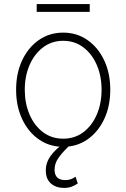

<svg xmlns="http://www.w3.org/2000/svg" viewBox="-20 -715 625 950"><path d="M292.6 11.4Q225.1 11.4 172.6 -25Q120 -61.4 89.8 -125.4Q59.7 -189.3 59.7 -271Q59.7 -353 89.8 -416.9Q120 -480.8 172.6 -517.2Q225.1 -553.6 292.6 -553.6Q360.1 -553.6 412.6 -517Q465.2 -480.5 495.4 -416.7Q525.6 -353 525.6 -271Q525.6 -189.3 495.4 -125.4Q465.2 -61.4 412.6 -25Q360.1 11.4 292.6 11.4ZM292.6 -28.8Q350.1 -28.8 392.8 -61.1Q435.4 -93.4 459 -148.4Q482.6 -203.5 482.6 -271Q482.6 -338.4 459 -393.3Q435.4 -448.2 392.6 -480.6Q349.8 -513.1 292.6 -513.1Q235.8 -513.1 193 -480.6Q150.2 -448.2 126.4 -393.3Q102.6 -338.4 102.6 -271Q102.6 -203.5 126.2 -148.4Q149.9 -93.4 192.6 -61.1Q235.4 -28.8 292.6 -28.8ZM296.2 214.8Q257.1 214.8 231.9 192.8Q206.7 170.8 206.7 128.2Q206.7 89.1 230.8 55.8Q255 22.4 301.8 -9.9L329.5 0Q294.4 32.3 272.2 62Q250 91.6 250 124.6Q250 176.1 303.3 176.1Q318.9 176.1 330.8 171.7Q342.7 167.3 353.7 159.4L364.7 192.8Q350.5 202.8 334 208.8Q317.5 214.8 296.2 214.8ZM424 -695V-656.2H161.6V-695Z"/></svg>

Font: Inter Extra Light BETA
Style: Regular
Weight: 200
Designer: Rasmus Andersson
Foundry: rsms
Version: Version 3.011;git-f93a4a705